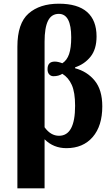

<svg xmlns="http://www.w3.org/2000/svg" viewBox="-20 -791 608 1038"><path d="M74 -538Q74 -665 134.5 -718Q195 -771 298 -771Q400 -771 451 -726Q502 -681 502 -594Q502 -525 469.5 -484.5Q437 -444 386 -427V-422Q451 -405 492 -355Q533 -305 533 -216Q533 -110 481 -50Q429 10 339 10Q269 10 221 -38V227H74ZM386 -219Q386 -292 368 -332Q350 -372 317 -392Q297 -379 269 -379Q255 -379 246 -389Q237 -399 237 -417Q237 -458 276 -458Q294 -458 317 -449Q342 -465 353.5 -498.5Q365 -532 365 -589Q365 -716 298 -716Q258 -716 239.5 -678.5Q221 -641 221 -566V-103Q254 -57 299 -57Q386 -57 386 -219Z"/></svg>

Font: Noto Serif CondExtraBold
Style: Regular
Weight: 800
Width: 3
Designer: Monotype Design Team
Foundry: Monotype Imaging Inc.
Version: Version 1.001